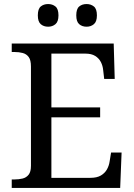

<svg xmlns="http://www.w3.org/2000/svg" viewBox="-20 -929 663 949"><path d="M38 0V-42H51Q73 -42 91.5 -46.5Q110 -51 121.5 -65.5Q133 -80 133 -109V-600Q133 -632 122 -647Q111 -662 92.5 -667Q74 -672 51 -672H38V-714H542L547 -539H495L490 -582Q488 -604 478.5 -622.5Q469 -641 450.5 -652.5Q432 -664 402 -664H234V-398H475V-349H234V-50H427Q459 -50 478.5 -61.5Q498 -73 508.5 -91.5Q519 -110 522 -132L529 -175H581L574 0ZM408 -797Q386 -797 371.5 -809.5Q357 -822 357 -853Q357 -885 371.5 -897Q386 -909 408 -909Q429 -909 444 -897Q459 -885 459 -853Q459 -822 444 -809.5Q429 -797 408 -797ZM218 -797Q196 -797 181.5 -809.5Q167 -822 167 -853Q167 -885 181.5 -897Q196 -909 218 -909Q239 -909 254 -897Q269 -885 269 -853Q269 -822 254 -809.5Q239 -797 218 -797Z"/></svg>

Font: Noto Serif Hebrew
Style: Regular
Weight: 400
Designer: Monotype Design Team
Foundry: Monotype Imaging Inc.
Version: Version 2.003